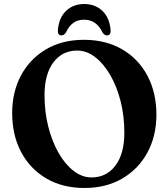

<svg xmlns="http://www.w3.org/2000/svg" viewBox="-20 -916 838 955"><path d="M397 -718Q506.5 -718 587.8 -670.5Q669 -623 713.5 -539Q758 -455 758 -345.5Q758 -240.5 713.8 -158.2Q669.5 -76 589 -28.5Q508.5 19 400 19Q291 19 210.2 -28.5Q129.5 -76 85 -160Q40.5 -244 40.5 -354Q40.5 -458.5 84.5 -540.8Q128.5 -623 208.8 -670.5Q289 -718 397 -718ZM598.5 -256.5Q598.5 -339.5 579.8 -413Q561 -486.5 528 -543.2Q495 -600 453 -632.2Q411 -664.5 364 -664.5Q290 -664.5 245.8 -606Q201.5 -547.5 201.5 -442.5Q201.5 -359.5 220.2 -285.8Q239 -212 271.5 -155.2Q304 -98.5 346.2 -66Q388.5 -33.5 435 -33.5Q509.5 -33.5 554 -92.2Q598.5 -151 598.5 -256.5ZM399 -818Q366.5 -818 345 -802.5Q323.5 -787 308 -754.5Q298 -740 286.5 -740Q266 -740 268 -766Q272.5 -827 308.2 -861.5Q344 -896 399 -896Q454 -896 489.8 -861.5Q525.5 -827 530 -766Q532 -740 511 -740Q499.5 -740 490 -754.5Q459.5 -818 399 -818Z"/></svg>

Font: Fraunces 9pt S000 SemiBold
Style: Regular
Weight: 600
Version: Version 1.000; ttfautohint (v1.8.3)